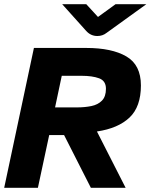

<svg xmlns="http://www.w3.org/2000/svg" viewBox="-43 -897 719 917"><path d="M-23 0 119 -668H369Q491 -668 560.5 -627.5Q630 -587 630 -489Q630 -387 575.5 -335.5Q521 -284 420 -269L557 0H391L263 -252H192L138 0ZM220 -384H323Q362 -384 393.5 -390.5Q425 -397 444 -416.5Q463 -436 463 -473Q463 -511 430.5 -523Q398 -535 346 -535H252ZM422 -725Q390 -725 368 -750L254 -877H369L425 -816L509 -877H656L466 -740Q447 -725 422 -725Z"/></svg>

Font: Atkinson Hyperlegible
Style: Bold Italic
Weight: 700
Italic angle: -12°
Designer: Elliott Scott, Megan Eiswerth, Linus Boman, Theodore Petrosky
Foundry: Braille Institute
Version: Version 1.006; ttfautohint (v1.8.3)